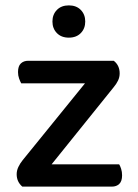

<svg xmlns="http://www.w3.org/2000/svg" viewBox="-20 -694 512 714"><path d="M63 0Q42 -18 42 -46Q42 -60 48.5 -73.5Q55 -87 64 -98L296 -384H59Q55 -391 51 -402Q47 -413 47 -426Q47 -448 57.5 -458Q68 -468 85 -468H403Q425 -451 425 -421Q425 -407 419 -394.5Q413 -382 403 -370L172 -83H423Q427 -77 430.5 -66Q434 -55 434 -42Q434 -20 423.5 -10Q413 0 396 0ZM297 -614Q297 -588 280.5 -571Q264 -554 236 -554Q208 -554 191.5 -571Q175 -588 175 -614Q175 -640 191.5 -657Q208 -674 236 -674Q264 -674 280.5 -657Q297 -640 297 -614Z"/></svg>

Font: Baloo Da 2 Medium
Style: Regular
Weight: 500
Designer: Noopur Datye, Sulekha Rajkumar and Ek Type
Foundry: Ek Type
Version: Version 1.640;hotconv 1.0.111;makeotfexe 2.5.65597; ttfautoh